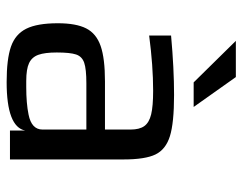

<svg xmlns="http://www.w3.org/2000/svg" viewBox="-96 -624 730 578"><g transform="rotate(90 269.0 -335.0)"><path d="M50 0ZM50 -144Q50 -199 65.5 -229.5Q81 -260 118.5 -273Q156 -286 225 -286H370V-363Q370 -390 359.5 -404.5Q349 -419 324.5 -425Q300 -431 253 -431Q178 -431 87 -419V-485Q186 -494 266 -494Q350 -494 390 -481.5Q430 -469 445 -438Q460 -407 460 -342V0H373V-46Q362 10 227 10Q158 10 120.5 -3Q83 -16 66.5 -49Q50 -82 50 -144ZM242 -49Q291 -49 325 -56Q370 -65 370 -98V-230H231Q188 -230 169 -223.5Q150 -217 144 -199Q138 -181 138 -141Q138 -105 145 -85.5Q152 -66 170 -57.5Q188 -49 224 -49ZM103 -680H212L302 -553H228Z"/></g></svg>

Font: Play
Style: Regular
Weight: 400
Designer: Jonas Hecksher (Cyrillic expansion: Cyreal)
Foundry: Jonas Hecksher, Playtype, e-types AS
Version: Version 2.101; ttfautohint (v1.5.65-e2d9)